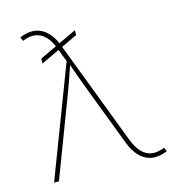

<svg xmlns="http://www.w3.org/2000/svg" viewBox="-110 -828 850 930"><g transform="rotate(-15 315.0 -363.5)"><path d="M144.5 -571.8V-596.2L336.9 -687V-662.6ZM48.8 0 259.8 -552.7 233.4 -622.6Q218.8 -662.1 197.3 -684.6Q175.8 -707 147.9 -712.4Q120.1 -717.8 86.4 -704.1L81.5 -702.1L72.8 -721.7Q88.4 -728.5 104 -731.9Q119.6 -735.4 133.3 -735.4Q160.2 -735.4 182.9 -723.4Q205.6 -711.4 223.6 -688.2Q241.7 -665 254.4 -630.9L455.1 -105Q470.2 -65.4 491.7 -42.7Q513.2 -20 540.8 -15.1Q568.4 -10.3 602.1 -23.4L606.9 -25.4L615.7 -5.9Q600.1 1 584.5 4.4Q568.8 7.8 555.2 7.8Q528.3 7.8 505.9 -4.2Q483.4 -16.1 465.3 -39.3Q447.3 -62.5 434.1 -96.7L325.2 -381.8Q310.1 -420.9 296.1 -460Q282.2 -499 268.1 -538.1H273.9Q260.7 -499 247.1 -460Q233.4 -420.9 218.3 -381.8L73.2 0Z"/></g></svg>

Font: Inter Thin
Style: Regular
Weight: 250
Designer: Rasmus Andersson
Foundry: rsms
Version: Version 4.001;git-66647c0bb